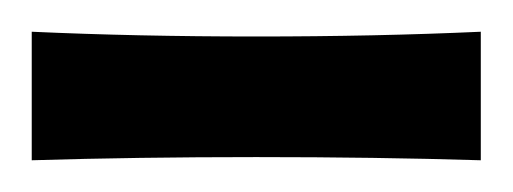

<svg xmlns="http://www.w3.org/2000/svg" viewBox="-30 -598 323 121"><path d="M-10 -578Q56 -575 131.5 -575Q207 -575 273 -578V-497Q207 -499 131.5 -499Q56 -499 -10 -497Z"/></svg>

Font: Ruwudu
Style: Bold
Weight: 700
Designer: Becca Hirsbrunner Spalinger
Foundry: SIL International
Version: Version 3.000